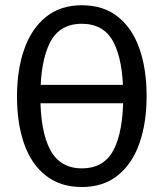

<svg xmlns="http://www.w3.org/2000/svg" viewBox="-20 -720 640 751"><path d="M519.5 -316H92V-388H519.5ZM553.5 -343.5Q553.5 -239.5 525.2 -159.2Q497 -79 440.5 -33.8Q384 11.5 300 11.5Q216.5 11.5 159.8 -32.8Q103 -77 74.8 -156.5Q46.5 -236 46.5 -342.5Q46.5 -447 74.8 -527.5Q103 -608 159.8 -653.8Q216.5 -699.5 300 -699.5Q384 -699.5 440.5 -655Q497 -610.5 525.2 -530.5Q553.5 -450.5 553.5 -343.5ZM462 -343.5Q462 -481 424.5 -554Q387 -627 300 -627Q213 -627 175.5 -553.5Q138 -480 138 -342.5Q138 -205.5 176.8 -133.5Q215.5 -61.5 300 -61.5Q387 -61.5 424.5 -134Q462 -206.5 462 -343.5Z"/></svg>

Font: Fira Code Light
Style: Regular
Weight: 400
Monospace: yes
Version: Version 5.002